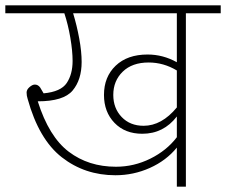

<svg xmlns="http://www.w3.org/2000/svg" viewBox="-40 -702 850 722"><path d="M790 -652H659V0H625V-147Q585 -98 523.5 -70.5Q462 -43 394 -43Q279 -43 192.5 -110.5Q106 -178 64 -330Q60 -342 60 -354Q60 -365 71 -374.5Q82 -384 91 -384Q103 -384 111 -373Q113 -370 124 -351Q189 -357 211 -390Q233 -423 233 -473Q233 -510 224.5 -560Q216 -610 202 -652H-20V-682H790ZM625 -652H235Q249 -606 258 -557Q267 -508 267 -469Q267 -402 233 -361.5Q199 -321 102 -321Q144 -188 218.5 -131.5Q293 -75 396 -75Q464 -75 525.5 -105.5Q587 -136 625 -186V-264Q575 -199 495 -199Q430 -199 390.5 -240Q351 -281 351 -345Q351 -413 395 -455Q439 -497 515 -497Q573 -497 625 -468ZM625 -437Q575 -467 519 -467Q457 -467 421.5 -432.5Q386 -398 386 -345Q386 -295 417.5 -262Q449 -229 500 -229Q568 -229 625 -298Z"/></svg>

Font: FiraGO UltraLight
Style: Regular
Weight: 200
Designer: bBox Type
Foundry: bBox Type GmbH
Version: Version 1.001